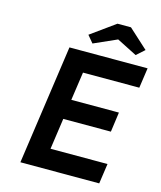

<svg xmlns="http://www.w3.org/2000/svg" viewBox="-130 -994 912 1087"><g transform="rotate(15 326.0 -450.0)"><path d="M281 -416H560L544 -300H265L239 -118H573L556 0H94L194 -700H652L635 -582H305ZM314 -755 279 -797 422 -900H501L614 -797L567 -755L449 -815Z"/></g></svg>

Font: Lexend Med
Style: Italic
Weight: 500
Italic angle: -8.13011°
Designer: Bonnie Shaver-Troup, Thomas Jockin
Foundry: Lexend
Version: Version 1.007